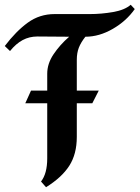

<svg xmlns="http://www.w3.org/2000/svg" viewBox="-28 -764 585 805"><path d="M294 -513V-384H386L359 -331H294V-190Q294 -118 262.5 -69Q231 -20 165 21L144 -3Q170 -36 170 -100V-331H78L102 -384H170V-455Q170 -497 196.5 -536.5Q223 -576 262 -610L129 -611Q95 -611 67 -596Q39 -581 14 -550L-8 -571Q39 -633 88.5 -669Q138 -705 201 -705H349Q397 -705 446 -713.5Q495 -722 520 -744L537 -726Q502 -676 445 -643Q388 -610 330 -610Q311 -586 302.5 -564Q294 -542 294 -513Z"/></svg>

Font: Amita
Style: Bold
Weight: 700
Designer: Eduardo Rodriguez Tunni, Modular Infotech, Brian J. Bonislawsky
Foundry: Eduardo Rodriguez Tunni, Modular Infotech, Brian J. Bonislawsky
Version: Version 1.003